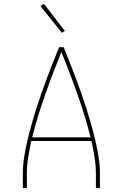

<svg xmlns="http://www.w3.org/2000/svg" viewBox="-20 -981 640 1001"><path d="M99 0V-74Q99 -117 105.5 -159.5Q112 -202 122 -244.5Q132 -287 143.5 -328.5Q155 -370 168 -411Q181 -452 195.5 -493Q210 -534 225 -574.5Q240 -615 256 -655Q272 -695 288 -735H312Q328 -695 344 -655Q360 -615 375 -574.5Q390 -534 404.5 -493Q419 -452 432 -411Q445 -370 456.5 -328.5Q468 -287 478 -244.5Q488 -202 494.5 -159.5Q501 -117 501 -74V0H480V-74Q480 -117 473 -160.5Q466 -204 457 -246H143Q134 -204 127 -160.5Q120 -117 120 -74V0ZM148 -265H452Q438 -322 420.5 -378.5Q403 -435 383.5 -490.5Q364 -546 343 -601Q322 -656 300 -710Q278 -656 257 -601Q236 -546 216.5 -490.5Q197 -435 179.5 -378.5Q162 -322 148 -265ZM303 -810 191 -949 209 -961 318 -820Z"/></svg>

Font: Iosevka Curly Thin Extended
Style: Regular
Weight: 100
Width: 7
Monospace: yes
Designer: Belleve Invis
Foundry: Belleve Invis
Version: Version 11.1.0; ttfautohint (v1.8.3)